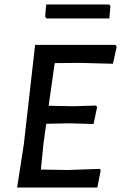

<svg xmlns="http://www.w3.org/2000/svg" viewBox="-20 -844 545 864"><path d="M471 -824 477 -817 472 -761H190L183 -769L188 -824ZM430 -84 433 -76 418 0H57L87 -193L138 -642H500L505 -633L488 -557L343 -561L226 -560L199 -368L311 -366L412 -369L417 -362L401 -286L293 -289L188 -287L176 -201L164 -81L283 -79Z"/></svg>

Font: Alegreya Sans SC Medium
Style: Italic
Weight: 500
Italic angle: -7°
Designer: Juan Pablo del Peral
Foundry: Huerta Tipografica
Version: Version 2.007